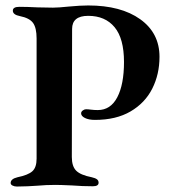

<svg xmlns="http://www.w3.org/2000/svg" viewBox="-20 -679 629 703"><path d="M19 -9Q19 -24 44 -30Q83 -38 98.5 -52Q114 -66 114 -98V-538Q114 -577 101 -595Q88 -613 53 -620Q27 -625 27 -640Q27 -654 51 -654Q78 -654 118 -652L174 -651Q194 -651 232 -655Q274 -659 303 -659Q423 -659 493.5 -608.5Q564 -558 564 -471Q564 -407 537.5 -354.5Q511 -302 458 -271Q405 -240 328 -240Q305 -240 291 -247Q277 -254 277 -264Q277 -270 283 -274.5Q289 -279 295 -279Q302 -279 313.5 -277.5Q325 -276 338 -276Q385 -276 409.5 -323Q434 -370 434 -452Q434 -538 399.5 -579.5Q365 -621 303 -621Q244 -621 244 -573L243 -104Q243 -70 259 -54Q275 -38 316 -30Q329 -27 335 -22.5Q341 -18 341 -10Q341 3 320 3Q282 3 244 0Q200 -2 183 -2Q149 -2 116 1Q104 2 81.5 3Q59 4 42 4Q33 4 26 0.5Q19 -3 19 -9Z"/></svg>

Font: EB Garamond SemiBold
Style: Regular
Weight: 600
Designer: Georg Duffner and Octavio Pardo
Foundry: Georg Duffner
Version: Version 1.000